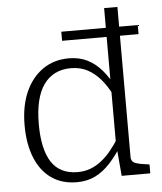

<svg xmlns="http://www.w3.org/2000/svg" viewBox="-54 -805 727 863"><g transform="rotate(-5 309.5 -373.5)"><path d="M270 -547Q316 -547 352 -529.5Q388 -512 417.5 -478Q447 -444 472 -394L457 -361Q436 -405 409 -436.5Q382 -468 349.5 -485Q317 -502 275 -502Q235 -502 204 -486.5Q173 -471 152 -441Q131 -411 120.5 -366.5Q110 -322 110 -264Q110 -207 119.5 -164Q129 -121 148 -92Q167 -63 196.5 -48.5Q226 -34 266 -34Q297 -34 323.5 -44Q350 -54 373.5 -72.5Q397 -91 418.5 -117.5Q440 -144 461 -178L472 -144Q442 -95 410 -60Q378 -25 341.5 -7Q305 11 259 11Q191 11 143.5 -22.5Q96 -56 71 -118Q46 -180 46 -264Q46 -350 73.5 -413Q101 -476 151.5 -511.5Q202 -547 270 -547ZM448 -758H508V-81Q508 -59 528.5 -52Q549 -45 584 -41L590 -40V0H461L450 -126L448 -131ZM592 -669V-628H247V-669Z"/></g></svg>

Font: Roboto Serif SemiCondensed ExtraLight
Style: Regular
Weight: 250
Width: 4
Designer: Greg Gazdowicz
Foundry: Commercial Type
Version: Version 1.007